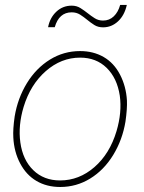

<svg xmlns="http://www.w3.org/2000/svg" viewBox="-20 -744 579 774"><path d="M39.1 -274.4Q51.3 -348.1 88.4 -408.7Q125.5 -469.2 181.2 -503.7Q236.8 -538.1 302.7 -538.1Q356.4 -538.1 397.9 -514.2Q439.5 -490.2 463.9 -443.1Q488.3 -396 491.7 -338.9Q493.2 -305.7 485.8 -253.9Q473.6 -180.2 436.3 -119.1Q398.9 -58.1 343.5 -24.2Q288.1 9.8 222.7 9.8Q168.5 9.8 127.2 -14.4Q85.9 -38.6 61.3 -85.2Q36.6 -131.8 33.7 -189.9Q31.7 -222.7 39.1 -274.4ZM62 -169.9Q71.8 -99.1 114.3 -57.9Q156.7 -16.6 222.2 -16.6Q298.8 -16.6 360.6 -70.3Q422.4 -124 449.7 -215.3Q472.2 -291 462.9 -358.4Q452.1 -429.2 409.9 -470.5Q367.7 -511.7 303.2 -511.7Q226.6 -511.7 164.6 -457.3Q102.5 -402.8 75.2 -313Q52.7 -238.3 62 -169.9ZM491.2 -724.1Q481.9 -682.1 455.8 -658Q429.7 -633.8 395.5 -633.8Q375 -633.8 360.1 -643.3Q345.2 -652.8 331.3 -664.3Q317.4 -675.8 302.7 -685.1Q288.1 -694.3 269 -694.3Q217.8 -694.3 200.7 -634.3H173.8Q181.2 -672.4 207 -696.8Q232.9 -721.2 269 -721.2Q289.1 -721.2 304.4 -711.4Q319.8 -701.7 333.3 -690.9Q346.7 -680.2 361.6 -670.7Q376.5 -661.1 395.5 -661.1Q420.9 -661.1 438.7 -678.2Q456.5 -695.3 464.4 -724.1Z"/></svg>

Font: Roboto Thin
Style: Italic
Weight: 250
Italic angle: -12°
Designer: Google
Version: Version 2.134; 2016